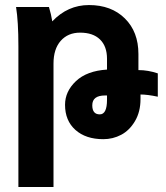

<svg xmlns="http://www.w3.org/2000/svg" viewBox="-20 -544 660 764"><path d="M43.9 -516.1H174.8Q183.6 -487.3 188 -459Q249.5 -523.9 334 -523.9Q422.9 -523.9 476.8 -470.7Q530.8 -417.5 530.8 -329.1V-265.1Q569.3 -265.1 607.9 -252V-159.2Q566.4 -168 539.1 -168V-149.9Q539.1 -99.1 517.1 -62Q495.1 -24.9 462.2 -7.6Q429.2 9.8 391.1 9.8Q321.3 9.8 280 -27.1Q238.8 -64 238.8 -127Q238.8 -180.2 282.2 -221.2Q325.7 -262.2 405.8 -267.1V-310.1Q405.8 -359.9 377.9 -387Q350.1 -414.1 298.8 -414.1Q250.5 -414.1 221.7 -381.6Q192.9 -349.1 192.9 -291V200.2H53.2V-359.9Q53.2 -459 43.9 -516.1ZM377 -88.9Q405.8 -88.9 405.8 -147V-164.1H397.9Q347.2 -164.1 347.2 -125Q347.2 -88.9 377 -88.9Z"/></svg>

Font: LT Superior
Style: Bold
Weight: 400
Designer: Daniel Lyons
Foundry: LyonsType
Version: Version 1.000